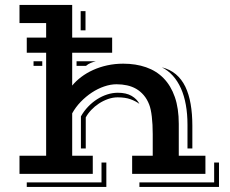

<svg xmlns="http://www.w3.org/2000/svg" viewBox="-20 -701 927 774"><path d="M58.6 -73.2H166V-488.3H87.9V-549.3H166V-607.9H58.6V-681.2H271V-549.3H432.1V-488.3H271V-356Q286.1 -374.5 307.4 -390.6Q328.6 -406.7 355 -418.7Q381.3 -430.7 412.1 -437.5Q442.9 -444.3 476.6 -444.3Q527.3 -444.3 568.8 -429.9Q610.4 -415.5 639.6 -385.5Q668.9 -355.5 684.8 -309.8Q700.7 -264.2 700.7 -201.7V-73.2H808.1V0H512.7V-73.2H595.7V-160.2Q595.7 -199.7 592 -230.7Q588.4 -261.7 581.5 -279.3Q572.8 -301.8 559.3 -317.4Q545.9 -333 529.1 -342.8Q512.2 -352.5 492.2 -356.9Q472.2 -361.3 449.7 -361.3Q425.8 -361.3 400.1 -352.5Q374.5 -343.8 350.3 -327.9Q326.2 -312 305.4 -290.5Q284.7 -269 271 -244.1V-73.2H354V0H58.6ZM305.2 -656.2H324.7V-578.6H305.2ZM288.6 -454.1H366.7Q356.4 -451.7 345.7 -447.3Q335 -442.9 326.7 -435.5H288.6ZM115.2 -454.1H150.4V-435.5H115.2ZM735.8 -198.2Q735.8 -241.2 729.2 -278.1Q722.7 -314.9 709.5 -344.5Q696.3 -374 677 -395.5Q657.7 -417 632.3 -429.7Q665.5 -421.4 689 -401.6Q712.4 -381.8 727.1 -351.6Q741.7 -321.3 748.5 -281.7Q755.4 -242.2 755.4 -194.8V-102.5H735.8ZM306.2 -231.9Q318.4 -253.4 335.2 -271Q352.1 -288.6 371.6 -301Q391.1 -313.5 412.4 -320.3Q433.6 -327.1 455.1 -327.1Q488.8 -327.1 510.5 -314.5Q532.2 -301.8 542 -282.2Q526.9 -293.5 505.9 -301Q484.9 -308.6 454.1 -308.6Q435.1 -308.6 415.5 -301.8Q396 -294.9 378.9 -283.7Q361.8 -272.5 347.9 -257.8Q334 -243.2 325.7 -227.5V-102.5H306.2ZM843.3 34.2V-45.9H862.8V52.7H542V34.2ZM389.2 34.2V-45.9H408.7V52.7H87.9V34.2Z"/></svg>

Font: Vast Shadow
Style: Regular
Weight: 400
Designer: Nicole Fally
Foundry: Nicole Fally
Version: Version 1.002